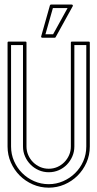

<svg xmlns="http://www.w3.org/2000/svg" viewBox="-20 -826 434 856"><path d="M375.5 -640.6Q380.4 -640.6 380.4 -635.7V-172.9Q380.4 -134.3 365.5 -100.8Q350.6 -67.4 325.4 -42.5Q300.3 -17.6 267.1 -3.4Q233.9 10.7 197.3 10.7Q159.7 10.7 126.2 -3.9Q92.8 -18.6 67.9 -43.5Q43 -68.4 28.3 -101.8Q13.7 -135.3 13.7 -172.9V-635.7Q13.7 -640.6 18.6 -640.6H93.3Q98.1 -640.6 98.1 -635.7V-172.9Q98.1 -152.3 106 -134.5Q113.8 -116.7 127.4 -103Q141.1 -89.4 158.9 -81.5Q176.8 -73.7 197.3 -73.7Q217.8 -73.7 235.6 -81.5Q253.4 -89.4 266.8 -103Q280.3 -116.7 288.1 -134.5Q295.9 -152.3 295.9 -172.9V-635.7Q295.9 -640.6 300.8 -640.6ZM311.5 -625V-172.9Q311.5 -149.4 302.5 -128.7Q293.5 -107.9 278.1 -92Q262.7 -76.2 241.9 -67.1Q221.2 -58.1 197.3 -58.1Q173.8 -58.1 153.1 -67.1Q132.3 -76.2 116.5 -92Q100.6 -107.9 91.6 -128.7Q82.5 -149.4 82.5 -172.9V-625H29.3V-172.9Q29.3 -138.2 42.7 -107.7Q56.2 -77.1 78.9 -54.4Q101.6 -31.7 132.1 -18.3Q162.6 -4.9 197.3 -4.9Q231 -4.9 261.2 -18.1Q291.5 -31.2 314.7 -54Q337.9 -76.7 351.3 -107.2Q364.7 -137.7 364.7 -172.9V-625ZM299.8 -805.7Q302.7 -805.7 304.2 -803.2Q305.7 -800.8 304.2 -798.3L228 -660.2Q226.6 -657.7 223.6 -657.7H168.5Q166 -657.7 164.3 -659.7Q162.6 -661.6 163.6 -664.1L202.6 -802.2Q203.6 -805.7 207.5 -805.7ZM215.8 -790Q207.5 -759.3 199.2 -731.7Q190.9 -704.1 182.6 -673.3H216.8Q233.9 -704.6 249 -731.7Q264.2 -758.8 281.2 -790Z"/></svg>

Font: Fibel Sued Kontur LRS
Style: Regular
Weight: 400
Designer: Peter Wiegel
Foundry: Peter Wiegel
Version: Version 000.000